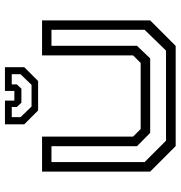

<svg xmlns="http://www.w3.org/2000/svg" viewBox="3 -733 730 776"><g transform="rotate(-90 368.0 -345.0)"><path d="M165.5 0 62.5 -103V-540H204V-172L234.5 -141.5H501.5L532 -172V-540H673.5V-103L570.5 0ZM187.5 -39H551.5L635.5 -125.5V-502H571V-156.5L520 -103H219L165 -156.5V-502H101V-125.5ZM309.5 -556 253.5 -612V-690H349.5V-652H388.5V-690H484.5V-612L428.5 -556ZM325.5 -582.5H413L456 -627V-662.5H415V-642L397.5 -623.5H341L323.5 -642V-662.5H282.5V-627Z"/></g></svg>

Font: Tourney Expanded
Style: Regular
Weight: 400
Width: 7
Designer: Tyler Finck
Foundry: Etcetera Type Co
Version: Version 1.010; ttfautohint (v1.8.3)